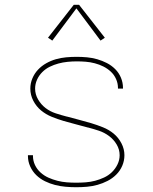

<svg xmlns="http://www.w3.org/2000/svg" viewBox="-20 -776 640 804"><path d="M299 8Q277 8 254.5 6Q232 4 210.5 -1.5Q189 -7 168.5 -17Q148 -27 132 -42.5Q116 -58 106.5 -79Q97 -100 97 -122Q97 -123 97 -124Q97 -125 97 -126H118Q118 -125 118 -124.5Q118 -124 118 -123Q118 -103 126.5 -85Q135 -67 150 -53.5Q165 -40 183 -32Q201 -24 220.5 -19Q240 -14 259.5 -12.5Q279 -11 299 -11Q319 -11 339 -12.5Q359 -14 378 -19Q397 -24 415.5 -32.5Q434 -41 448.5 -55Q463 -69 472 -87.5Q481 -106 481 -126Q481 -150 468.5 -171Q456 -192 436.5 -206.5Q417 -221 394.5 -228.5Q372 -236 349 -242H348Q323 -249 297.5 -255.5Q272 -262 246.5 -269.5Q221 -277 196.5 -287Q172 -297 152 -313.5Q132 -330 119.5 -354Q107 -378 107 -405Q107 -427 115.5 -447.5Q124 -468 139 -484Q154 -500 173.5 -511Q193 -522 214 -528Q235 -534 257 -536Q279 -538 301 -538Q323 -538 344.5 -536Q366 -534 387 -528Q408 -522 427.5 -512Q447 -502 462.5 -486.5Q478 -471 486.5 -450.5Q495 -430 495 -408Q495 -407 495 -406.5Q495 -406 495 -405H474Q474 -405 474 -406Q474 -407 474 -408Q474 -427 466 -445Q458 -463 444 -476Q430 -489 413 -497.5Q396 -506 377 -511Q358 -516 339 -517.5Q320 -519 301 -519Q282 -519 262.5 -517Q243 -515 224.5 -510Q206 -505 188.5 -496.5Q171 -488 157 -474Q143 -460 135 -442Q127 -424 127 -405Q127 -381 139.5 -359.5Q152 -338 171 -323.5Q190 -309 213 -301.5Q236 -294 259 -288H260Q285 -281 310.5 -274.5Q336 -268 361 -260.5Q386 -253 411 -243Q436 -233 456 -216.5Q476 -200 488.5 -176Q501 -152 501 -126Q501 -103 492 -82Q483 -61 467 -45Q451 -29 430.5 -18.5Q410 -8 388.5 -2Q367 4 344.5 6Q322 8 299 8ZM199 -606 181 -618 289 -756H311L419 -618L401 -606L300 -741Z"/></svg>

Font: Iosevka Curly Thin Extended
Style: Regular
Weight: 100
Width: 7
Monospace: yes
Designer: Belleve Invis
Foundry: Belleve Invis
Version: Version 11.1.0; ttfautohint (v1.8.3)